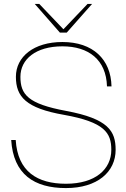

<svg xmlns="http://www.w3.org/2000/svg" viewBox="-20 -946 642 978"><path d="M316 12C477 12 569 -71 569 -183C569 -278 532 -341 317 -381C123 -417 84 -464 84 -555C84 -644 162 -710 298 -710C431 -710 521 -642 525 -506H548C545 -644 453 -732 298 -732C152 -732 61 -657 61 -555C61 -454 111 -395 306 -361C513 -324 547 -269 547 -183C547 -84 466 -10 316 -10C170 -10 70 -72 60 -233H37C48 -58 154 12 316 12ZM157 -926 285 -780H320L449 -926H426L303 -797L180 -926Z"/></svg>

Font: Aspekta 50
Style: Regular
Weight: 50
Designer: Ivo Dolenc
Version: Version 2.000